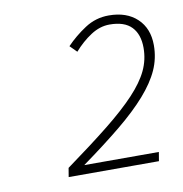

<svg xmlns="http://www.w3.org/2000/svg" viewBox="-55 -864 482 507"><g transform="rotate(-10 186.0 -611.0)"><path d="M90 -410 94 -434Q163 -484 210.5 -522Q258 -560 287.5 -591.5Q317 -623 330.5 -651.5Q344 -680 344 -712Q344 -748 325 -768Q306 -788 266 -788Q240 -788 215.5 -772Q191 -756 170 -732L152 -750Q175 -774 204 -793Q233 -812 268 -812Q316 -812 344 -785.5Q372 -759 372 -714Q372 -679 358 -648Q344 -617 315 -584Q286 -551 241.5 -514.5Q197 -478 136 -434H336L332 -410Z"/></g></svg>

Font: TypoPRO Source Sans Pro
Style: Italic
Weight: 200
Italic angle: -11°
Designer: Paul D. Hunt
Foundry: Adobe Systems Incorporated
Version: Version 1.075;PS 2.000;hotconv 1.0.86;makeotf.lib2.5.63406